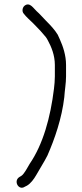

<svg xmlns="http://www.w3.org/2000/svg" viewBox="-20 -688 375 875"><path d="M226 -284C210 -152 176 -30 115 59C106 74 98 90 87 104C81 112 75 115 68 119C40 137 65 182 93 163L103 158C120 148 134 129 145 110C161 81 181 51 196 21C229 -54 262 -149 273 -245C275 -278 281 -308 281 -340V-392C281 -436 267 -477 253 -508L243 -530C229 -553 210 -573 190 -593C176 -607 161 -625 147 -637C134 -648 116 -681 92 -662C82 -654 79 -636 88 -626C101 -609 115 -598 132 -581C146 -566 162 -551 176 -534C187 -521 191 -518 198 -504C214 -475 230 -436 230 -392V-340C230 -320 228 -302 226 -284ZM196 21H197ZM273 -245V-246ZM243 -530ZM198 -504ZM115 59Z"/></svg>

Font: Blanket
Style: Light
Weight: 300
Foundry: Cannot Into Space Fonts
Version: Version 0.9